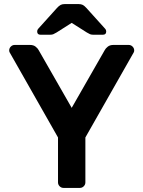

<svg xmlns="http://www.w3.org/2000/svg" viewBox="-20 -920 702 940"><path d="M25 0ZM637 -673Q637 -668 635 -664L398 -247V-27Q398 -16 390 -8Q382 0 371 0H291Q280 0 272 -8Q264 -16 264 -27V-247L27 -664Q25 -668 25 -673Q25 -684 33 -692Q41 -700 52 -700H127Q144 -700 154.5 -691.5Q165 -683 169 -675L331 -392L493 -675Q497 -683 507.5 -691.5Q518 -700 535 -700H610Q621 -700 629 -692Q637 -684 637 -673ZM403 -881 495 -779Q500 -774 500 -766Q500 -750 484 -750H436Q427 -750 421 -752.5Q415 -755 405 -761L331 -808L257 -761Q247 -755 241 -752.5Q235 -750 226 -750H178Q162 -750 162 -766Q162 -774 167 -779L259 -881Q269 -892 277 -896Q285 -900 296 -900H366Q377 -900 385 -896Q393 -892 403 -881Z"/></svg>

Font: Hezaedrus Medium
Style: Regular
Weight: 500
Designer: Hubert & Fischer
Foundry: Hubert & Fischer
Version: Version 1.10;September 3, 2019;FontCreator 11.5.0.2425 64-bi